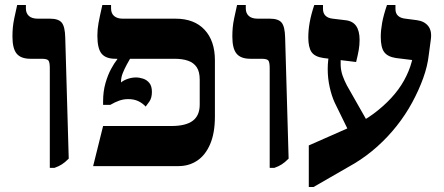

<svg xmlns="http://www.w3.org/2000/svg" viewBox="-20 -667 1781 771"><path d="M180 7V-394Q180 -417 174.5 -424Q169 -431 147 -431H102Q64 -431 47 -451.5Q30 -472 30 -520Q30 -539 31.5 -556Q33 -573 37.5 -594.5Q42 -616 49 -647H84V-633Q84 -614 96 -603Q108 -592 132 -592H181Q215 -592 228 -576Q241 -560 242 -516L256 -30Q241 -15 228.5 -7Q216 1 199 7Z M354 0 394 -161H668Q726 -161 754 -182Q782 -203 782 -247V-347Q782 -379 770 -397Q758 -415 735.5 -423Q713 -431 680 -431H443Q405 -431 388 -451.5Q371 -472 371 -524Q371 -549 375.5 -574Q380 -599 391 -647H426V-633Q426 -613 438.5 -602.5Q451 -592 473 -592H685Q760 -592 801.5 -547.5Q843 -503 843 -425V-199Q843 -133 824 -88.5Q805 -44 772 -22Q739 0 697 0ZM565 -239Q552 -253 535 -261Q518 -269 495 -269Q476 -269 459 -263Q442 -257 423 -246H394V-260Q394 -300 403.5 -333Q413 -366 426 -390Q439 -414 451 -429V-451H505V-436Q498 -424 489 -407.5Q480 -391 473 -373.5Q466 -356 466 -339V-336Q477 -345 493.5 -350.5Q510 -356 526 -356Q540 -356 555 -351Q570 -346 580 -333.5Q590 -321 590 -298Q590 -274 580 -259.5Q570 -245 565 -239Z M1063 7V-394Q1063 -417 1057.5 -424Q1052 -431 1030 -431H985Q947 -431 930 -451.5Q913 -472 913 -520Q913 -539 914.5 -556Q916 -573 920.5 -594.5Q925 -616 932 -647H967V-633Q967 -614 979 -603Q991 -592 1015 -592H1064Q1098 -592 1111 -576Q1124 -560 1125 -516L1139 -30Q1124 -15 1111.5 -7Q1099 1 1082 7Z M1220 84V-83L1390 -158Q1439 -180 1479 -209.5Q1519 -239 1550.5 -273Q1582 -307 1602.5 -344Q1623 -381 1633 -418L1635 -426L1570 -434Q1537 -439 1523 -457.5Q1509 -476 1509 -519Q1509 -545 1514.5 -575.5Q1520 -606 1534 -647H1568V-631Q1568 -613 1578.5 -603.5Q1589 -594 1608 -592L1654 -586Q1684 -582 1699.5 -562.5Q1715 -543 1710 -508L1702 -448Q1697 -402 1679.5 -353.5Q1662 -305 1635.5 -256Q1609 -207 1573.5 -162Q1538 -117 1495 -78.5Q1452 -40 1404 -11L1239 84ZM1391 -118 1324 -255Q1312 -281 1304 -316.5Q1296 -352 1296 -389.5Q1296 -427 1304 -459L1350 -455Q1347 -427 1348 -404.5Q1349 -382 1356 -362.5Q1363 -343 1373 -324L1469 -155ZM1410 -418 1279 -434Q1244 -439 1231 -458Q1218 -477 1218 -517Q1218 -545 1223.5 -576.5Q1229 -608 1242 -647H1277V-631Q1277 -614 1287 -604Q1297 -594 1316 -592L1366 -586Q1396 -583 1410 -563Q1424 -543 1424 -507Q1424 -486 1420.5 -466Q1417 -446 1410 -418Z"/></svg>

Font: Noto Serif Hebrew
Style: Bold
Weight: 700
Version: Version 2.003